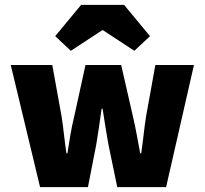

<svg xmlns="http://www.w3.org/2000/svg" viewBox="-20 -766 838 786"><path d="M144 0H340L374 -174C382 -220 388 -266 396 -321H400C408 -266 416 -220 424 -174L460 0H660L774 -500H616L578 -290C570 -240 566 -190 558 -138H554C544 -190 536 -240 524 -290L476 -500H330L284 -290C272 -242 264 -190 256 -138H252C244 -190 240 -240 232 -290L194 -500H24ZM206 -618 270 -558 398 -642H402L530 -558L594 -618L488 -746H312Z"/></svg>

Font: Giro Sans Black
Style: Regular
Weight: 900
Designer: Paul D. Hunt
Foundry: Adobe Systems Incorporated
Version: Version 1.000;PS 1.0;hotconv 1.0.88;makeotf.lib2.5.647800